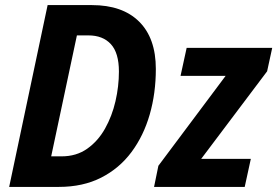

<svg xmlns="http://www.w3.org/2000/svg" viewBox="-20 -734 1089 754"><path d="M16 0 167 -714H341Q461 -714 526.5 -649Q592 -584 592 -463Q592 -368 568 -284.5Q544 -201 496.5 -137Q449 -73 377.5 -36.5Q306 0 211 0ZM222 -120Q280 -120 322.5 -150Q365 -180 392.5 -229Q420 -278 433.5 -336.5Q447 -395 447 -453Q447 -526 415.5 -560.5Q384 -595 327 -595H282L181 -120ZM585 0 602 -83 866 -436H689L713 -546H1049L1029 -454L770 -110H965L941 0Z"/></svg>

Font: Noto Sans SemiCondensed
Style: Bold Italic
Weight: 700
Width: 4
Italic angle: -12°
Designer: Monotype Design Team
Foundry: Monotype Imaging Inc.
Version: Version 2.013; ttfautohint (v1.8.4.7-5d5b)